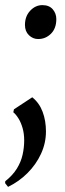

<svg xmlns="http://www.w3.org/2000/svg" viewBox="-40 -495 254 750"><path d="M-8.5 235 -20 220.5 -19.5 213Q9.5 190 25.8 163.8Q42 137.5 48.2 109.5Q54.5 81.5 54.5 53.5Q54.5 27 48.2 5.2Q42 -16.5 32.2 -32.2Q22.5 -48 12 -56.5L14.5 -68L86 -115Q113.5 -93 126.5 -58.2Q139.5 -23.5 139.5 18.5Q139.5 64 120.2 105.8Q101 147.5 67.5 181Q34 214.5 -8.5 235ZM57.5 -397.5Q57.5 -431.5 78 -453.2Q98.5 -475 125.5 -475Q152 -475 166 -458.8Q180 -442.5 180 -420.5Q180 -384 159 -363.2Q138 -342.5 109 -342.5Q88.5 -342.5 73 -357.5Q57.5 -372.5 57.5 -397.5Z"/></svg>

Font: Merriweather 144pt SemiBold
Style: Italic
Weight: 600
Italic angle: -7.8°
Version: Version 2.101